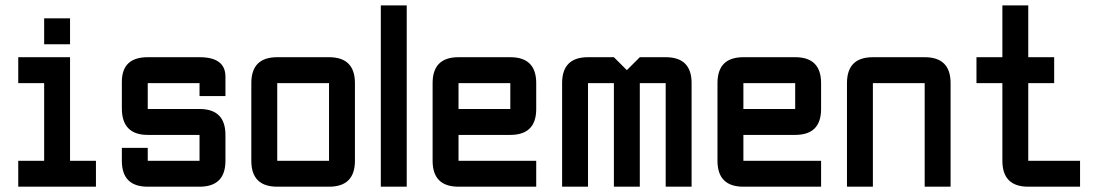

<svg xmlns="http://www.w3.org/2000/svg" viewBox="-20 -704 4142 724"><path d="M146.5 -537.1V-634.8H244.1V-537.1ZM48.8 0V-97.7H146.5V-390.6H48.8V-488.3H244.1V-97.7H341.8V0Z M439.5 -146.5H537.1V-97.7H732.4V-195.3H537.1Q439.5 -195.3 439.5 -295.4V-395.5Q439.5 -488.3 537.1 -488.3H732.4Q830.1 -488.3 830.1 -415V-341.8H732.4V-390.6H537.1V-293H732.4Q830.1 -293 830.1 -195.3V-97.7Q830.1 0 732.4 0H537.1Q439.5 0 439.5 -97.7Z M1220.7 0H1025.4Q927.7 0 927.7 -97.7V-390.6Q927.7 -488.3 1025.4 -488.3H1220.7Q1318.4 -488.3 1318.4 -390.6V-97.7Q1318.4 0 1220.7 0ZM1220.7 -97.7V-390.6H1025.4V-97.7Z M1416 -683.6H1513.7V0H1416Z M1709 -488.3H1904.3Q2002 -488.3 2002 -390.6V-293Q2002 -195.3 1904.3 -195.3H1709V-97.7H2002V0H1709Q1611.3 0 1611.3 -97.7V-390.6Q1611.3 -488.3 1709 -488.3ZM1904.3 -390.6H1709V-293H1904.3Z M2294.9 -390.6H2197.3V0H2099.6V-390.6Q2099.6 -488.3 2197.3 -488.3H2294.9L2343.8 -439.5L2392.6 -488.3H2490.2Q2587.9 -488.3 2587.9 -390.6V0H2490.2V-390.6H2392.6V0H2294.9Z M2783.2 -488.3H2978.5Q3076.2 -488.3 3076.2 -390.6V-293Q3076.2 -195.3 2978.5 -195.3H2783.2V-97.7H3076.2V0H2783.2Q2685.5 0 2685.5 -97.7V-390.6Q2685.5 -488.3 2783.2 -488.3ZM2978.5 -390.6H2783.2V-293H2978.5Z M3466.8 -390.6H3271.5V0H3173.8V-390.6Q3173.8 -488.3 3271.5 -488.3H3466.8Q3564.5 -488.3 3564.5 -390.6V0H3466.8Z M3857.4 0Q3759.8 0 3759.8 -97.7V-390.6H3662.1V-488.3H3759.8V-683.6H3857.4V-488.3H3955.1V-390.6H3857.4V-97.7H4052.7V0Z"/></svg>

Font: BabelStone Runic Ruled
Style: Regular
Weight: 400
Designer: Andrew West
Foundry: BabelStone
Version: Version 7.004 November 9, 2023